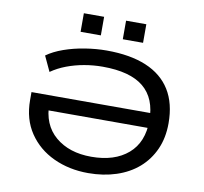

<svg xmlns="http://www.w3.org/2000/svg" viewBox="-95 -1008 1191 1120"><g transform="rotate(10 500.5 -448.0)"><path d="M498 9Q385 9 292.5 -34Q200 -77 145.5 -158Q91 -239 91 -352V-399H844V-311H168L205 -353Q205 -226 286.5 -157Q368 -88 499 -88Q637 -88 717 -157Q797 -226 797 -355Q797 -486 717.5 -551.5Q638 -617 475 -617Q420 -617 366 -607.5Q312 -598 263 -579.5Q214 -561 174 -533L132 -623Q172 -652 230 -672.5Q288 -693 354 -703.5Q420 -714 481 -714Q621 -714 716.5 -674Q812 -634 861 -555Q910 -476 910 -358Q910 -272 879.5 -204Q849 -136 794.5 -88.5Q740 -41 664 -16Q588 9 498 9ZM562 -795V-905H682V-795ZM312 -795V-905H432V-795Z"/></g></svg>

Font: Nunito Sans 7pt Expanded Medium
Style: Regular
Weight: 500
Width: 7
Designer: Vernon Adams
Foundry: Vernon Adams
Version: Version 3.101;gftools[0.9.27]